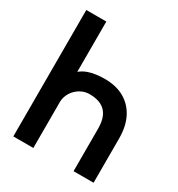

<svg xmlns="http://www.w3.org/2000/svg" viewBox="-168 -810 855 922"><g transform="rotate(30 260.0 -349.5)"><path d="M153 -700H42V1H153V-253Q153 -274 161.5 -293Q170 -312 184.5 -326.5Q199 -341 218 -349.5Q237 -358 258 -358Q299 -358 325 -344Q351 -330 363.5 -303Q376 -276 376 -236V1H487V-245Q487 -311 463 -358.5Q439 -406 394 -432Q349 -458 285 -458Q263 -458 239 -455Q215 -452 193 -444Q171 -436 153 -421Z"/></g></svg>

Font: Advent Pro
Style: Regular
Weight: 400
Designer: VivaRado, Andreas Kalpakidis
Foundry: VivaRado, Andreas Kalpakidis
Version: Version 3.000